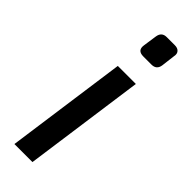

<svg xmlns="http://www.w3.org/2000/svg" viewBox="-237 -713 730 730"><g transform="rotate(45 127.5 -348.5)"><path d="M203 -488 135 0H38L106 -488ZM204 -697Q219 -697 226.5 -688.5Q234 -680 231 -666L224 -609Q220 -582 193 -582H149Q116 -582 121 -614L129 -669Q133 -697 160 -697Z"/></g></svg>

Font: Exo 2 Medium
Style: Italic
Weight: 500
Italic angle: -8°
Designer: Natanael Gama
Foundry: Natanael Gama
Version: Version 2.010